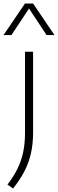

<svg xmlns="http://www.w3.org/2000/svg" viewBox="-52 -832 327 1082"><path d="M21.5 230.5 -10 208Q24.5 164 46.5 119Q68.5 74 78.8 24.5Q89 -25 89 -83.5V-540.5H134.5V-86.5Q134.5 -23 122.8 30.5Q111 84 85.8 132.8Q60.5 181.5 21.5 230.5ZM-32 -634.5 88.5 -812H134.5L255 -634.5H210.5L103.5 -796H119.5L12.5 -634.5Z"/></svg>

Font: Encode Sans SemiExpanded ExtraLight
Style: Regular
Weight: 250
Width: 6
Designer: Multiple Designers
Foundry: Impallari Type
Version: Version 3.002